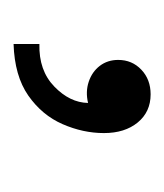

<svg xmlns="http://www.w3.org/2000/svg" viewBox="1 -130 247 290"><g transform="rotate(90 125.0 14.5)"><path d="M47 118V79Q87 80 111.2 56.5Q135.5 33 136 5.5Q119 9.5 104 4.5Q89 -0.5 80 -12.2Q71 -24 71 -40Q71 -61 85.8 -75Q100.5 -89 123 -89Q149.5 -89 165.5 -69.5Q181.5 -50 181.5 -18.5Q181.5 13 168 44Q154.5 75 124.8 95.8Q95 116.5 47 118Z"/></g></svg>

Font: Geologica-Sharp
Style: Regular
Weight: 100
Designer: Sindre Bremnes, Frode Helland
Foundry: Monokrom Skriftforlag AS
Version: Version 1.010;gftools[0.9.28]